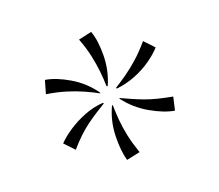

<svg xmlns="http://www.w3.org/2000/svg" viewBox="-61 -753 560 491"><g transform="rotate(-15 219.0 -508.0)"><path d="M100 -397 73 -421Q85 -436 104.5 -451.5Q124 -467 148 -479Q172 -491 198 -495L200 -493Q188 -484 175.5 -474.5Q163 -465 150.5 -454Q138 -443 125.5 -429Q113 -415 100 -397ZM220 -338Q210 -364 207.5 -404.5Q205 -445 219 -483L221 -482Q223 -463 226.5 -442.5Q230 -422 237 -399Q244 -376 256 -349ZM371 -428Q343 -430 306 -447Q269 -464 242 -494V-496Q256 -491 270.5 -486Q285 -481 301 -476.5Q317 -472 336 -469Q355 -466 376 -464ZM242 -521 240 -523Q256 -535 272 -548.5Q288 -562 304.5 -579.5Q321 -597 338 -621L365 -597Q354 -582 335 -566Q316 -550 292 -538Q268 -526 242 -521ZM218 -534Q216 -553 212 -573.5Q208 -594 201 -617Q194 -640 181 -667L216 -678Q228 -652 231 -611.5Q234 -571 221 -533ZM198 -520Q180 -528 159.5 -535Q139 -542 115.5 -547Q92 -552 63 -554L70 -590Q99 -588 135.5 -570.5Q172 -553 198 -522Z"/></g></svg>

Font: Ancizar Serif Light
Style: Regular
Weight: 300
Designer: Cesar Puertas, Viviana Monsalve, Julian Moncada, Julian Prieto, Jose Castro, Felipe Aragon, Mariel Hernandez, Sara Alarc
Version: Version 8.100